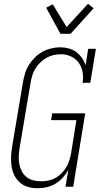

<svg xmlns="http://www.w3.org/2000/svg" viewBox="-20 -995 540 1023"><path d="M180 8Q154 8 129.5 1Q105 -6 86.5 -22Q68 -38 57 -60Q46 -82 42 -107Q38 -132 39 -158Q40 -184 44 -210L102 -555Q106 -579 113 -602.5Q120 -626 133.5 -648Q147 -670 165.5 -688.5Q184 -707 206 -719Q228 -731 252.5 -737Q277 -743 300 -743Q324 -743 346.5 -737Q369 -731 386 -718Q403 -705 416 -687Q429 -669 436 -647L450 -735H491L461 -554H420Q425 -583 420 -611Q415 -639 399.5 -660.5Q384 -682 359 -694Q334 -706 305 -706Q285 -706 265 -701.5Q245 -697 227 -686.5Q209 -676 193 -660.5Q177 -645 166.5 -626.5Q156 -608 150.5 -588.5Q145 -569 142 -549L84 -204Q81 -183 80 -161.5Q79 -140 83 -120Q87 -100 96.5 -82Q106 -64 121.5 -51.5Q137 -39 158 -34Q179 -29 200 -29Q219 -29 238.5 -33Q258 -37 276 -47Q294 -57 308.5 -72Q323 -87 333.5 -104.5Q344 -122 349.5 -141Q355 -160 359 -180L387 -355H252L258 -391H434L370 0H329L344 -90Q332 -68 314.5 -48.5Q297 -29 275 -16Q253 -3 228.5 2.5Q204 8 180 8ZM302 -815 226 -954 261 -972 335 -851 449 -975 479 -951 356 -815Z"/></svg>

Font: Iosevka Curly Slab Extralight
Style: Italic
Weight: 200
Italic angle: -9°
Monospace: yes
Designer: Belleve Invis
Foundry: Belleve Invis
Version: Version 22.1.2; ttfautohint (v1.8.4)